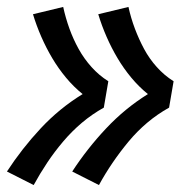

<svg xmlns="http://www.w3.org/2000/svg" viewBox="-27 -612 547 553"><path d="M258 -79 181 -118Q224 -184 278.5 -242Q333 -300 399 -341Q373 -362 351 -388.5Q329 -415 311.5 -444.5Q294 -474 280 -506Q266 -538 256 -571L343 -592Q350 -560 361.5 -529.5Q373 -499 388 -471Q403 -443 424.5 -419Q446 -395 473 -378L460 -302Q426 -283 397 -258.5Q368 -234 343.5 -204.5Q319 -175 297.5 -143.5Q276 -112 258 -79ZM70 -79 -7 -118Q36 -184 90 -242Q144 -300 211 -341Q185 -362 163 -388.5Q141 -415 123.5 -444.5Q106 -474 92 -506Q78 -538 68 -571L155 -592Q162 -560 173 -529.5Q184 -499 199.5 -471Q215 -443 236.5 -419Q258 -395 285 -378L272 -302Q238 -283 209 -258.5Q180 -234 155 -204.5Q130 -175 109 -143.5Q88 -112 70 -79Z"/></svg>

Font: Iosevka Curly Slab XBdObl
Style: Regular
Weight: 800
Italic angle: -9°
Monospace: yes
Designer: Belleve Invis
Foundry: Belleve Invis
Version: Version 11.1.0; ttfautohint (v1.8.3)